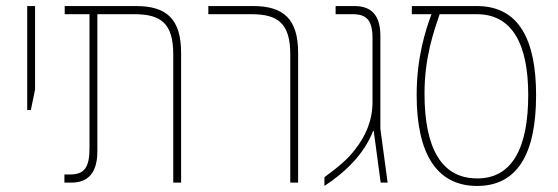

<svg xmlns="http://www.w3.org/2000/svg" viewBox="-20 -604 1844 635"><path d="M70 -240H82L96 -308V-584H70Z M193 0H216C272 0 302 -33 302 -104V-557H425C513 -557 553 -526 553 -424V0H579V-429C579 -541 531 -584 430 -584H194V-557H276V-114C276 -50 259 -27 212 -27H193Z M940 0H966V-429C966 -541 918 -584 817 -584H669V-557H812C900 -557 940 -526 940 -424Z M1053 11C1120 -33 1184 -93 1214 -171H1216L1239 0H1262L1238 -178V-485C1238 -552 1210 -584 1152 -584H1090V-557H1147C1193 -557 1212 -536 1212 -478V-267C1212 -205 1189 -153 1153 -108C1130 -78 1101 -53 1053 -18Z M1558 11C1691 11 1753 -95 1753 -289C1753 -470 1698 -584 1557 -584H1342V-557H1407C1388 -506 1358 -415 1358 -290C1358 -96 1424 11 1558 11ZM1554 -14C1441 -16 1384 -113 1384 -294C1384 -416 1415 -500 1434 -557H1557C1674 -557 1727 -458 1727 -290C1727 -117 1675 -11 1554 -14Z"/></svg>

Font: Noto Sans Hebrew Condensed Thin
Style: Regular
Weight: 100
Width: 3
Designer: Monotype Design Team
Foundry: Monotype Imaging Inc.
Version: Version 2.004